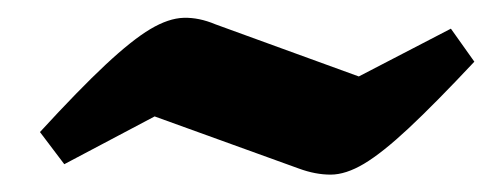

<svg xmlns="http://www.w3.org/2000/svg" viewBox="-20 -392 578 221"><path d="M54 -203 26 -240Q71 -289 101.5 -317.5Q132 -346 153 -358.5Q174 -371 191.5 -371.5Q209 -372 228 -364L393 -304L499 -359L526 -321Q481 -273 450.5 -244.5Q420 -216 399 -203.5Q378 -191 360.5 -191Q343 -191 324 -198L158 -258Z"/></svg>

Font: Piazzolla ExtraBold
Style: Italic
Weight: 800
Italic angle: -11.3°
Designer: Juan Pablo del Peral
Foundry: Huerta Tipografica
Version: Version 1.330